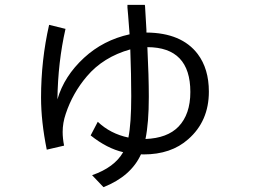

<svg xmlns="http://www.w3.org/2000/svg" viewBox="-20 -692 1039 790"><path d="M249.5 -573.2Q218.3 -436 216.3 -283.2Q243.7 -378.4 325.7 -454.1Q404.8 -526.9 513.2 -550.8Q511.2 -571.3 507.3 -627.9L504.4 -661.1V-671.9H575.7L576.7 -668Q579.6 -622.1 582.5 -568.8V-558.1Q727.1 -557.1 793.5 -469.7Q839.4 -408.7 839.4 -314.9Q839.4 -193.4 754.4 -119.1Q684.1 -56.6 570.8 -56.6Q568.8 -56.6 560.1 -57.1Q519 33.2 405.8 78.1L358.9 28.8Q450.7 -2.9 486.8 -65.9Q420.4 -81.1 353 -134.8L382.3 -190.9Q434.1 -141.6 508.3 -126Q520 -183.6 520 -296.4Q520 -382.8 516.1 -488.8Q404.8 -457.5 337.4 -377.9Q278.8 -309.1 250.5 -223.6Q237.8 -186.5 237.8 -148.9Q237.8 -122.6 243.7 -92.8L172.4 -76.2Q148.9 -192.4 148.9 -290.5Q148.9 -444.3 182.1 -589.8ZM586.4 -498Q592.3 -377 592.3 -293.5Q592.3 -187 578.6 -120.1Q668.5 -123.5 714.4 -170.9Q763.2 -221.7 763.2 -313.5Q763.2 -497.6 586.4 -498Z"/></svg>

Font: UDEV Gothic 35
Style: Regular
Weight: 400
Version: v2.1.0; ttfautohint (v1.8.4.7-5d5b-dirty) -l 6 -r 45 -G 200 